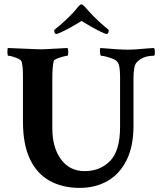

<svg xmlns="http://www.w3.org/2000/svg" viewBox="-20 -870 756 894"><path d="M350.6 4.9Q271.5 4.9 211.9 -27.8Q152.3 -60.5 119.6 -128.9Q86.9 -197.3 86.9 -303.7V-509.8Q86.9 -572.3 79.1 -585.9Q76.2 -591.8 64 -597.2Q51.8 -602.5 39.1 -606.4Q26.4 -610.4 18.6 -610.4Q14.6 -610.4 14.6 -627Q14.6 -644.5 16.6 -646.5L158.2 -640.6Q168 -639.6 202.1 -641.6Q236.3 -643.6 294.9 -646.5Q297.9 -637.7 297.9 -628.9Q297.9 -610.4 293.9 -610.4Q288.1 -610.4 273.4 -606.4Q258.8 -602.5 245.6 -597.2Q232.4 -591.8 230.5 -586.9Q223.6 -562.5 223.6 -503.9V-272.5Q223.6 -182.6 264.2 -127.9Q304.7 -73.2 374 -73.2Q446.3 -73.2 492.7 -120.6Q539.1 -168 539.1 -279.3V-511.7Q539.1 -568.4 526.4 -582Q520.5 -589.8 505.4 -596.2Q490.2 -602.5 474.1 -606.4Q458 -610.4 450.2 -610.4Q448.2 -610.4 446.8 -618.2Q445.3 -626 445.3 -635.3Q445.3 -644.5 447.3 -646.5Q492.2 -642.6 524.4 -640.6Q556.6 -638.7 576.2 -638.7Q592.8 -638.7 618.2 -640.6Q643.6 -642.6 666.5 -644.5Q689.5 -646.5 697.3 -646.5Q701.2 -639.6 701.2 -628.9Q701.2 -610.4 696.3 -610.4Q643.6 -610.4 615.2 -578.1Q601.6 -561.5 601.6 -506.8V-284.2Q601.6 -189.5 569.8 -125Q538.1 -60.5 481.4 -27.8Q424.8 4.9 350.6 4.9ZM242.2 -711.9Q232.4 -711.9 232.4 -730.5Q246.1 -741.2 264.2 -756.8Q282.2 -772.5 303.7 -793.9Q314.5 -803.7 324.7 -815.4Q335 -827.1 345.7 -840.8Q353.5 -849.6 358.4 -849.6Q364.3 -849.6 373 -840.8L387.7 -824.2Q394.5 -817.4 400.4 -810.5Q406.2 -803.7 412.1 -797.9Q435.5 -774.4 454.1 -757.8Q472.7 -741.2 486.3 -730.5Q486.3 -711.9 476.6 -711.9Q470.7 -711.9 449.2 -722.2Q427.7 -732.4 402.3 -747.1Q377 -761.7 359.4 -772.5Q342.8 -761.7 316.9 -747.1Q291 -732.4 269.5 -722.2Q248 -711.9 242.2 -711.9Z"/></svg>

Font: Crimson Text Bold
Style: Bold
Weight: 700
Designer: Sebastian Kosch
Foundry: Sebastian Kosch
Version: Version 1.10 July 1, 2025